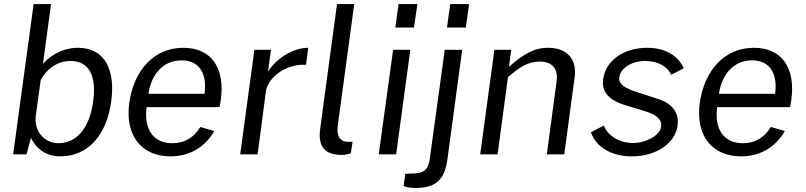

<svg xmlns="http://www.w3.org/2000/svg" viewBox="-20 -762 3981 948"><path d="M278 10C414 10 507 -95 529 -261C550 -411 502 -526 365 -526C276 -526 214 -473 192 -446L232 -742H146L45 0H111L133 -82C146 -51 188 10 278 10ZM268 -55C201 -55 146 -112 157 -193L181 -367C214 -427 268 -461 328 -461C417 -461 458 -391 440 -261C420 -116 349 -55 268 -55Z M704 -233H1064L1070 -268C1092 -425 1025 -526 885 -526C742 -526 641 -417 618 -253C596 -88 683 10 822 10C911 10 990 -31 1038 -115L969 -135C938 -85 895 -55 830 -55C730 -55 690 -134 704 -233ZM713 -299C724 -382 777 -464 876 -464C968 -464 1003 -394 990 -299Z M1166 0H1252L1293 -312C1303 -377 1389 -448 1491 -442L1502 -526C1429 -526 1345 -475 1303 -408L1318 -516H1236Z M1667 3C1679 3 1696 0 1712 -5L1721 -62H1693C1659 -65 1640 -89 1648 -144L1729 -742H1644L1562 -135C1551 -63 1562 3 1667 3Z M2041 -742H1948L1932 -626H2024ZM2006 -516H1921L1850 0H1936Z M2296 -742H2203L2187 -626H2280ZM2189 26 2262 -516H2176L2102 22C2096 71 2077 91 2031 94L1981 96L1973 155C1973 155 1980 166 2034 166C2135 166 2176 121 2189 26Z M2351 0H2437L2488 -381C2546 -432 2590 -458 2644 -458C2708 -458 2737 -421 2728 -359L2680 0H2766L2817 -378C2830 -467 2783 -526 2686 -526C2616 -526 2563 -494 2493 -432L2504 -516H2421Z M3099 10C3217 10 3313 -51 3326 -143C3332 -197 3310 -250 3221 -276L3114 -311C3047 -334 3034 -355 3038 -382C3044 -426 3101 -461 3164 -461C3228 -461 3274 -435 3294 -393L3356 -425C3329 -485 3268 -526 3176 -526C3059 -526 2970 -463 2958 -370C2950 -308 2985 -266 3076 -240L3162 -214C3226 -195 3249 -170 3244 -134C3237 -92 3167 -56 3108 -56C3034 -56 2983 -92 2961 -142L2898 -109C2920 -40 2995 10 3099 10Z M3521 -233H3881L3887 -268C3909 -425 3842 -526 3702 -526C3559 -526 3458 -417 3435 -253C3413 -88 3500 10 3639 10C3728 10 3807 -31 3855 -115L3786 -135C3755 -85 3712 -55 3647 -55C3547 -55 3507 -134 3521 -233ZM3530 -299C3541 -382 3594 -464 3693 -464C3785 -464 3820 -394 3807 -299Z"/></svg>

Font: United Sans
Style: Italic
Weight: 400
Italic angle: -8°
Designer: Pablo Impallari, Rodrigo Fuenzalida (Modified by Dan O. Williams)
Version: Version 1.000;PS 001.000;hotconv 1.0.88;makeotf.lib2.5.64775